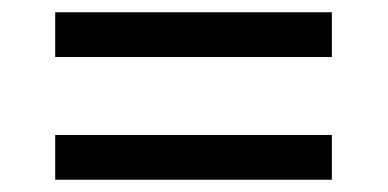

<svg xmlns="http://www.w3.org/2000/svg" viewBox="-20 -479 632 313"><path d="M70 -459H521V-386H70ZM70 -259H521V-186H70Z"/></svg>

Font: ukannada25
Style: Book
Weight: 400
Designer: Jelle Bosma - Monotype Design Team
Foundry: Monotype Imaging Inc.
Version: Version 2.003